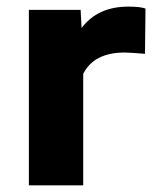

<svg xmlns="http://www.w3.org/2000/svg" viewBox="-20 -558 473 578"><path d="M66.9 0V-528.3H222.7L225.6 -473.6Q273.9 -538.1 366.2 -538.1Q402.3 -538.1 418 -532.2L416.5 -396Q368.2 -399.9 355.5 -399.9Q263.2 -399.9 230.5 -335.9V0Z"/></svg>

Font: Bert Sans Black
Style: Regular
Weight: 900
Designer: Christian Robertson, Adam Twardoch, & Cristiano Sobral
Foundry: Google
Version: Version 12.135;January 10, 2020;FontCreator 12.0.0.2547 64-b